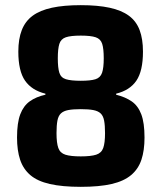

<svg xmlns="http://www.w3.org/2000/svg" viewBox="-20 -716 626 744"><path d="M293 8Q221 8 173 -3Q125 -14 97.5 -37.5Q70 -61 58 -97Q46 -133 46 -183Q46 -240 58.5 -273Q71 -306 95.5 -323.5Q120 -341 156 -349V-353Q103 -366 77 -403.5Q51 -441 51 -516Q51 -565 64.5 -599.5Q78 -634 106.5 -655Q135 -676 181 -686Q227 -696 293 -696Q359 -696 405 -686Q451 -676 479.5 -655Q508 -634 521 -599.5Q534 -565 534 -516Q534 -441 508.5 -403.5Q483 -366 430 -353V-349Q466 -340 490.5 -323Q515 -306 527.5 -273Q540 -240 540 -183Q540 -133 528 -97Q516 -61 488 -37.5Q460 -14 412.5 -3Q365 8 293 8ZM293 -110Q332 -110 352.5 -116.5Q373 -123 380 -142.5Q387 -162 387 -200Q387 -230 383.5 -248.5Q380 -267 370 -276.5Q360 -286 341.5 -289.5Q323 -293 293 -293Q263 -293 244.5 -289.5Q226 -286 216 -276.5Q206 -267 202.5 -248.5Q199 -230 199 -200Q199 -162 206 -142.5Q213 -123 233.5 -116.5Q254 -110 293 -110ZM293 -403Q331 -403 350 -409Q369 -415 375.5 -434Q382 -453 382 -490Q382 -527 376 -546Q370 -565 351 -571.5Q332 -578 293 -578Q254 -578 235 -571.5Q216 -565 210 -546Q204 -527 204 -490Q204 -453 210 -434Q216 -415 235.5 -409Q255 -403 293 -403Z"/></svg>

Font: Saira SemiCondensed
Style: Bold
Weight: 700
Width: 4
Designer: Hector Gatti with collaboration of the Omnibus-Type team
Foundry: Omnibus-Type
Version: Version 1.101